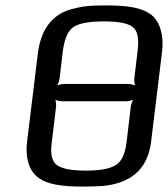

<svg xmlns="http://www.w3.org/2000/svg" viewBox="-20 -679 620 709"><path d="M578 -484C586 -542 573 -590 548 -616C511 -653 446 -659 370 -659C313 -659 287 -657 240 -644C172 -624 131 -570 120 -483L80 -156C73 -101 86 -56 111 -32C147 4 213 10 288 10C315 10 338 9 357 8C456 -1 525 -48 538 -156L578 -484ZM447 -151C441 -108 428 -80 405 -68C383 -55 347 -49 297 -49C247 -49 212 -55 192 -68C173 -80 165 -108 171 -151L187 -285C188 -294 186 -311 182 -316L180 -314C184 -309 200 -305 209 -305H445C454 -305 472 -309 478 -314L476 -316C470 -311 464 -294 463 -285L447 -151ZM212 -490C218 -537 232 -568 254 -581C276 -594 313 -600 364 -600C414 -600 449 -594 468 -581C488 -568 494 -537 488 -490L476 -389C475 -380 477 -363 481 -358L483 -360C479 -365 462 -369 453 -369H217C208 -369 191 -365 185 -360L187 -358C193 -363 199 -380 200 -389L212 -490Z"/></svg>

Font: Gamestation Storm Oblique 
Style: Italic
Weight: 400
Designer: Jonas Hecksher
Foundry: Jonas Hecksher, Playtypeª, e-types AS
Version: Version 1.003